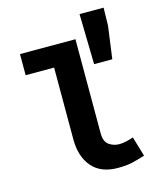

<svg xmlns="http://www.w3.org/2000/svg" viewBox="-122 -910 844 1010"><g transform="rotate(-15 300.0 -405.0)"><path d="M395 12Q302 12 254 -44Q206 -100 206 -194V-585H51V-700H353V-188Q353 -142 378 -124.5Q403 -107 433 -107Q451 -107 469.5 -111Q488 -115 511 -123L543 -15Q505 -3 473.5 4.5Q442 12 395 12ZM414 -548 408 -822H539L537 -724L513 -548Z"/></g></svg>

Font: Source Code Pro ExtraLight
Style: Bold
Weight: 700
Monospace: yes
Version: Version 1.018;hotconv 1.0.116;makeotfexe 2.5.65601